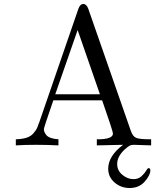

<svg xmlns="http://www.w3.org/2000/svg" viewBox="-20 -736 845 972"><path d="M60.1 0V-30.8Q92.3 -31.7 114.3 -38.8Q136.2 -45.9 148.7 -60.5Q161.1 -75.2 165.5 -83.5Q169.9 -91.8 175.8 -109.9Q176.8 -112.8 178.2 -115.2L377 -691.9Q385.7 -715.8 401.9 -715.8Q418 -715.8 426.8 -691.9L642.1 -74.2Q651.9 -45.4 669.4 -38.1Q687 -30.8 740.2 -30.8H745.1V0L657.2 -2.9Q644 -2.9 636 1.5Q627.9 5.9 610.8 21Q572.8 57.1 573.2 94.2Q573.2 127.4 599.6 149.2Q626 170.9 655.8 170.9Q679.7 170.9 695.3 157Q710.9 143.1 719 129.2Q727.1 115.2 731.9 115.2Q740.7 115.2 741.2 126Q741.2 150.9 712.6 183.3Q684.1 215.8 636.2 215.8Q592.3 215.8 560.1 188Q527.8 160.2 527.8 118.2Q527.8 54.2 602.1 -2V-2.9L470.2 0V-30.8H474.1Q552.2 -30.8 551.8 -60.1Q551.8 -71.3 497.1 -228H250Q202.1 -89.8 202.1 -82Q202.1 -75.2 205.1 -67.6Q208 -60.1 215.1 -51.5Q222.2 -43 238 -37.6Q253.9 -32.2 275.9 -30.8V0Q217.8 -2.9 160.2 -2.9Q105 -2.9 60.1 0ZM259.8 -258.8H485.8L373 -584Z"/></svg>

Font: CMU Serif Upright Italic
Style: UprightItalic
Weight: 500
Version: Version 0.7.0